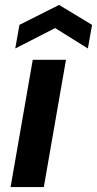

<svg xmlns="http://www.w3.org/2000/svg" viewBox="-20 -760 394 780"><path d="M23 0 113 -517H248L158 0ZM42 -563 59 -659 220 -740 354 -659 337 -563 204 -646Z"/></svg>

Font: DM Sans 11pt
Style: Bold Italic
Weight: 700
Italic angle: -10°
Version: Version 4.004;gftools[0.9.30]